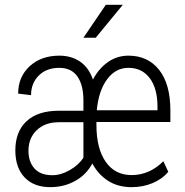

<svg xmlns="http://www.w3.org/2000/svg" viewBox="-20 -770 769 800"><path d="M515.1 -487.3Q461.4 -487.3 426 -439.2Q390.6 -391.1 383.3 -310.5H636.2V-325.7Q636.2 -401.4 604 -444.3Q571.8 -487.3 515.1 -487.3ZM198.2 -40Q234.4 -40 271.7 -61.8Q309.1 -83.5 327.6 -113.3V-260.7H223.6Q167 -260.3 132.8 -227.3Q98.6 -194.3 98.6 -141.6Q98.6 -96.2 123.5 -68.1Q148.4 -40 198.2 -40ZM528.3 9.8Q471.7 9.8 430.7 -16.4Q389.6 -42.5 364.7 -88.9Q339.8 -42 293.2 -16.1Q246.6 9.8 189.5 9.8Q121.1 9.8 82.5 -30.8Q43.9 -71.3 43.9 -143.6Q43.9 -221.7 90.8 -265.1Q137.7 -308.6 225.6 -308.6H327.6V-351.6Q327.6 -415.5 302.5 -451.4Q277.3 -487.3 227.1 -487.3Q173.8 -487.3 141.6 -455.3Q109.4 -423.3 109.4 -373.5L55.7 -379.9Q55.7 -449.7 103.5 -493.9Q151.4 -538.1 227.1 -538.1Q277.3 -538.1 313.7 -513.2Q350.1 -488.3 367.2 -438.5Q392.1 -485.4 430.2 -511.7Q468.3 -538.1 515.1 -538.1Q596.2 -538.1 643.1 -478.8Q689.9 -419.4 689.9 -309.6V-261.7H381.8V-249Q381.8 -151.4 420.4 -95.9Q459 -40.5 528.3 -40.5Q603 -40.5 660.6 -98.1L681.2 -54.2Q654.8 -22.9 614.7 -6.6Q574.7 9.8 528.3 9.8ZM420.9 -750H491.7L378.9 -612.8H327.6Z"/></svg>

Font: MAUL Condensed Light
Style: Light
Weight: 300
Designer: MAUL
Version: Version 2.137; 2017; ttfautohint (v1.8.3)